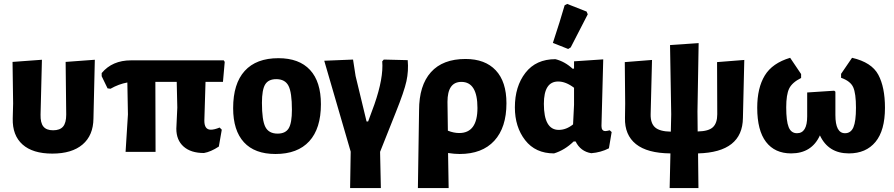

<svg xmlns="http://www.w3.org/2000/svg" viewBox="-20 -775 4563 980"><path d="M45 -170 47 -247 44 -459 194 -470 187 -190Q186 -148 201.5 -129Q217 -110 251 -110Q286 -110 302 -129Q318 -148 318 -190L315 -459L464 -470L457 -170Q456 -84 401.5 -37.5Q347 9 247 9Q147 9 95 -37.5Q43 -84 45 -170Z M621 0 633 -191 630 -354Q586 -346 544 -322L529 -324L499 -386V-402Q553 -467 649 -467H1122L1127 -459L1118 -357H1029L1023 -159Q1023 -113 1056 -113Q1074 -113 1101 -124L1112 -113L1097 -27Q1056 0 1021 6Q954 6 917 -27Q880 -60 880 -118L885 -226L882 -357H773L774 0Z M1401 -478Q1507 -478 1562.5 -418Q1618 -358 1618 -243Q1618 -119 1558.5 -54Q1499 11 1386 11Q1280 11 1225 -49Q1170 -109 1170 -223Q1170 -348 1229 -413Q1288 -478 1401 -478ZM1390 -371Q1350 -371 1333.5 -344Q1317 -317 1317 -250Q1317 -161 1334.5 -127Q1352 -93 1397 -93Q1437 -93 1453.5 -120Q1470 -147 1470 -215Q1470 -303 1452.5 -337Q1435 -371 1390 -371Z M1767 185 1770 -1 1635 -465 1782 -471 1795 -387 1851 -155H1859L1891 -242Q1938 -377 1931 -462L1939 -471L2061 -468Q2066 -413 2054.5 -360.5Q2043 -308 2000 -201L1920 0L1924 185Z M2113 185 2119 -212Q2119 -339 2179.5 -406.5Q2240 -474 2356 -474Q2456 -474 2510.5 -416Q2565 -358 2565 -248Q2565 -124 2503 -56.5Q2441 11 2326 11Q2300 11 2267 6L2270 185ZM2264 -255 2266 -108Q2296 -96 2324 -96Q2417 -96 2417 -224Q2417 -357 2335 -357Q2264 -357 2264 -255Z M2862 -748 2875 -755 2974 -716 2980 -702Q2963 -668 2893 -533L2880 -525L2802 -556Q2840 -671 2862 -748ZM2808 8Q2713 8 2660.5 -59.5Q2608 -127 2608 -227Q2608 -334 2662 -403.5Q2716 -473 2815 -473Q2863 -461 2903 -424L2910 -425V-462L3059 -472L3050 -132Q3050 -106 3070 -106Q3077 -106 3092 -110L3102 -101L3088 -18Q3047 3 2998 7Q2943 -2 2918 -53H2908Q2863 -9 2808 8ZM2756 -245Q2756 -112 2832 -112Q2870 -112 2905 -140L2910 -240V-327Q2868 -359 2829 -359Q2756 -359 2756 -245Z M3398 185 3402 8Q3284 7 3226 -39.5Q3168 -86 3170 -173L3171 -246L3169 -458L3308 -469L3301 -192Q3300 -146 3323.5 -125Q3347 -104 3404 -103L3406 -191L3400 -545L3546 -555L3540 -206L3541 -104Q3597 -105 3619 -126Q3641 -147 3641 -192L3640 -458L3779 -469L3772 -173Q3770 2 3543 8L3545 185Z M4018 8Q3935 8 3890 -50.5Q3845 -109 3845 -225Q3845 -326 3883.5 -389.5Q3922 -453 4013 -480L4069 -397V-377Q4023 -354 4008 -323Q3993 -292 3993 -227Q3993 -157 4005.5 -126Q4018 -95 4048 -95Q4100 -95 4100 -181V-303L4238 -312L4244 -307V-188Q4244 -95 4293 -95Q4323 -95 4336 -125.5Q4349 -156 4349 -225Q4349 -298 4335 -329.5Q4321 -361 4273 -378V-398L4329 -480Q4429 -457 4463 -393.5Q4497 -330 4497 -225Q4497 -109 4448.5 -50.5Q4400 8 4313 8Q4208 8 4165 -84Q4123 8 4018 8Z"/></svg>

Font: Alegreya Sans ExtraBold
Style: Regular
Weight: 800
Designer: Juan Pablo del Peral
Foundry: Huerta Tipografica
Version: Version 2.007